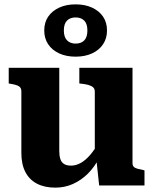

<svg xmlns="http://www.w3.org/2000/svg" viewBox="-20 -851 707 881"><path d="M252 -540V-158Q252 -136 257 -121Q262 -106 274 -98.5Q286 -91 306 -91Q328 -91 350 -103Q372 -115 394 -140.5Q416 -166 438 -206L437 -130Q415 -86 384 -55Q353 -24 315 -7Q277 10 234 10Q185 10 150 -8Q115 -26 96.5 -61.5Q78 -97 78 -149V-432Q78 -448 67 -455Q56 -462 31 -466L20 -468V-540ZM588 -540V-102Q588 -92 593.5 -86Q599 -80 610 -77Q621 -74 637 -71L643 -69V0H435L422 -121L415 -129V-431Q415 -448 400 -455.5Q385 -463 361 -466L344 -468V-540ZM273 -711Q273 -681 287.5 -666Q302 -651 327 -651Q353 -651 367 -666Q381 -681 381 -711Q381 -742 366.5 -756.5Q352 -771 327 -771Q302 -771 287.5 -756.5Q273 -742 273 -711ZM471 -711Q471 -675 453 -648Q435 -621 402.5 -606Q370 -591 327 -591Q284 -591 251.5 -606Q219 -621 201 -648Q183 -675 183 -711Q183 -748 201 -774.5Q219 -801 251.5 -816Q284 -831 327 -831Q370 -831 402.5 -816Q435 -801 453 -774.5Q471 -748 471 -711Z"/></svg>

Font: Roboto Serif SemiCondensed
Style: Bold
Weight: 700
Width: 4
Designer: Greg Gazdowicz
Foundry: Commercial Type
Version: Version 1.007